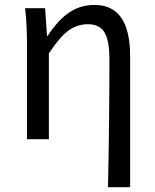

<svg xmlns="http://www.w3.org/2000/svg" viewBox="-20 -577 644 796"><path d="M519.5 199.2H427.7Q433.6 -66.4 433.6 -332Q433.6 -409.2 413.1 -442.9Q392.6 -476.6 344.7 -476.6Q299.8 -476.6 263.7 -450.2Q227.5 -423.8 182.6 -355.5V0H91.8V-393.6Q91.8 -478.5 84 -543H167L174.8 -428.7H177.7Q220.7 -494.1 267.1 -525.4Q313.5 -556.6 372.1 -556.6Q519.5 -556.6 519.5 -343.8Z"/></svg>

Font: Nasu
Style: Regular
Weight: 400
Designer: Ryoko NISHIZUKA (kana &amp; ideographs); Paul D. Hunt (Latin, Greek &amp; Cyrillic); Wenlong ZHANG (bopomofo); Sandoll C
Version: Version 2014.1215